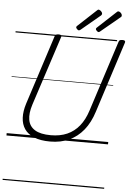

<svg xmlns="http://www.w3.org/2000/svg" viewBox="-86 -1193 1107 1631"><g transform="rotate(5 467.5 -377.0)"><path d="M373 19Q291 19 236.5 -3.5Q182 -26 154.5 -66.5Q127 -107 124.5 -162.5Q122 -218 143 -284L334 -875Q337 -885 344 -889.5Q351 -894 367 -894Q381 -894 387.5 -889.5Q394 -885 390 -874L196 -279Q172 -204 181.5 -149Q191 -94 238.5 -64.5Q286 -35 375 -35Q454 -35 514 -61.5Q574 -88 616.5 -140.5Q659 -193 684 -271L879 -875Q882 -885 888.5 -889.5Q895 -894 911 -894Q940 -894 934 -874L739 -268Q709 -173 657.5 -109.5Q606 -46 535 -13.5Q464 19 373 19ZM534 -943Q528 -943 519 -952Q510 -961 510 -967Q510 -970 511 -972.5Q512 -975 516 -979L672 -1124Q677 -1128 679.5 -1130.5Q682 -1133 686 -1133Q693 -1133 700.5 -1128Q708 -1123 713.5 -1115.5Q719 -1108 719 -1101Q719 -1097 717.5 -1093.5Q716 -1090 712 -1086L549 -950Q544 -947 541 -945Q538 -943 534 -943ZM703 -943Q696 -943 687 -952Q678 -961 678 -967Q678 -970 679 -972.5Q680 -975 684 -979L840 -1124Q844 -1128 847.5 -1130.5Q851 -1133 855 -1133Q862 -1133 869.5 -1128Q877 -1123 882 -1115.5Q887 -1108 887 -1101Q887 -1097 886 -1093.5Q885 -1090 880 -1086L716 -950Q712 -947 709 -945Q706 -943 703 -943ZM0 369H866V379H0ZM0 -20H866V0H0ZM0 -505H866V-500H0ZM0 -889H866V-879H0Z"/></g></svg>

Font: Playwrite HR Guides
Style: Regular
Weight: 400
Designer: Veronika Burian, José Scaglione
Foundry: TypeTogether
Version: Version 1.003